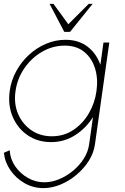

<svg xmlns="http://www.w3.org/2000/svg" viewBox="-55 -719 643 989"><path d="M478 -500H508L434 25Q428 68.5 402.8 108.8Q377.5 149 339.5 181Q301.5 213 257.2 231.5Q213 250 168.5 250Q116.5 250 72 224.8Q27.5 199.5 -1.2 158Q-30 116.5 -35 68L-5 55Q-2.5 100 23.2 137.5Q49 175 88.8 197.5Q128.5 220 173 220Q211.5 220 250.2 203.8Q289 187.5 322 160Q355 132.5 377 97.5Q399 62.5 404 25L424 -116Q388 -58.5 332.2 -22.8Q276.5 13 208 13Q139 13 87.2 -22.5Q35.5 -58 10.2 -117.8Q-15 -177.5 -5 -250Q2.5 -305 28.8 -352.8Q55 -400.5 94.5 -436.8Q134 -473 182.2 -493.5Q230.5 -514 282 -514Q350.5 -514 396.2 -478.5Q442 -443 462 -385ZM212 -17Q274 -17 322.8 -49.5Q371.5 -82 402.5 -135Q433.5 -188 442 -250Q451 -313.5 434.5 -366.8Q418 -420 378.5 -452Q339 -484 278 -484Q216.5 -484 162 -452.5Q107.5 -421 70.8 -367.8Q34 -314.5 25 -250Q15.5 -185 38.2 -132.2Q61 -79.5 106.5 -48.2Q152 -17 212 -17ZM276 -555 200.5 -699H220.5L297 -594L402 -699H422L306 -555Z"/></svg>

Font: Urbanist Thin
Style: Italic
Weight: 100
Italic angle: -8°
Designer: Corey Hu
Foundry: Corey Hu
Version: Version 1.321; ttfautohint (v1.8.4.7-5d5b)